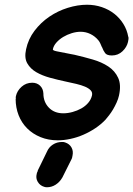

<svg xmlns="http://www.w3.org/2000/svg" viewBox="-20 -584 562 810"><path d="M178 56Q186 37 203 26Q220 15 241 15Q243 15 246 15Q249 15 255 17Q273 23 281.5 38Q290 53 286 72L285 77Q285 79 284 82Q283 85 282 87L243 165Q232 184 215 195Q198 206 178 206Q171 206 166 204Q149 199 139.5 183.5Q130 168 135 149Q136 143 138 141Q138 139 139 137Q140 135 140 134ZM521 -430Q523 -425 522 -418.5Q521 -412 520 -407Q515 -385 496.5 -367.5Q478 -350 452 -350Q431 -350 423.5 -360Q416 -370 410 -386V-385Q407 -392 403.5 -400Q400 -408 395 -414Q381 -431 361.5 -440.5Q342 -450 320 -450Q302 -450 282.5 -444Q263 -438 246.5 -428Q230 -418 218 -404.5Q206 -391 203 -376Q202 -371 219.5 -367.5Q237 -364 263 -359Q270 -357 278 -356Q286 -355 294 -353Q333 -344 371 -333Q409 -322 437 -303.5Q465 -285 478.5 -255.5Q492 -226 482 -181Q479 -167 472 -151.5Q465 -136 457 -122.5Q449 -109 440 -97.5Q431 -86 425 -79Q406 -59 382 -43Q358 -27 331.5 -15.5Q305 -4 277 2Q249 8 224 8Q184 8 151 -5.5Q118 -19 94.5 -42.5Q71 -66 58.5 -98Q46 -130 46 -167L47 -166Q46 -171 46.5 -173.5Q47 -176 47 -178Q52 -201 71 -218Q90 -235 116 -235Q136 -235 149 -222.5Q162 -210 163 -190Q163 -154 186 -130Q209 -106 247 -106Q266 -106 286 -111.5Q306 -117 323 -126.5Q340 -136 352 -150Q364 -164 368 -181Q371 -194 362.5 -203Q354 -212 338.5 -218.5Q323 -225 302 -230Q281 -235 257 -240Q224 -247 191 -256Q158 -265 133 -279.5Q108 -294 95 -317Q82 -340 90 -376Q99 -419 125.5 -454Q152 -489 188 -513.5Q224 -538 266 -551Q308 -564 347 -564Q380 -564 409.5 -554Q439 -544 462 -526Q485 -508 500.5 -483Q516 -458 521 -429Z"/></svg>

Font: VDS
Style: Bold Italic
Weight: 700
Designer: artmaker
Foundry: artmaker
Version: Version 1.000 2009 initial release